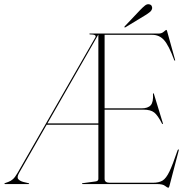

<svg xmlns="http://www.w3.org/2000/svg" viewBox="-42 -856 880 893"><path d="M415.5 -24V-276H175L47.5 -53Q35 -31.5 43.2 -22.5Q51.5 -13.5 67.5 -9.5L90.5 -4Q93.5 -3.5 93.5 -2Q93.5 0 91.5 0H-19.5Q-21.5 0 -21.5 -2Q-21.5 -3 -19.5 -4L-3 -10Q8.5 -14 18.2 -22.8Q28 -31.5 40.5 -53L401.5 -682Q409 -696 377.5 -696Q373.5 -696 373.5 -698Q373.5 -700 376.5 -700H696.5Q710 -700 719.8 -708.5Q729.5 -717 731.5 -717Q732.5 -717 733.2 -716.2Q734 -715.5 735.5 -710L772.5 -577Q773.5 -574 771.5 -574Q769.5 -574 768.5 -576Q743 -645 721 -669.5Q699 -694 666.5 -694H444.5V-352H615.5Q646.5 -352 659.2 -366.8Q672 -381.5 669.5 -419Q669.5 -422 670.5 -422Q673 -423 674.5 -417L715.5 -283Q717 -279 714.5 -279Q713.5 -279 711.5 -281Q692 -319.5 675.2 -332.8Q658.5 -346 625.5 -346H444.5V-24Q444.5 -6 468.5 -6H669Q697 -6 713.8 -16Q730.5 -26 746 -58.2Q761.5 -90.5 784 -157Q786 -161 788 -161Q791 -161 789 -155L746 9Q743.5 17 742 17Q735.5 17 725.5 8.5Q715.5 0 687 0H342.5Q339.5 0 339.5 -2Q339.5 -4 342.5 -4L401.5 -12Q415.5 -13.5 415.5 -24ZM414.5 -694 178.5 -282H415.5V-694ZM609.5 -809Q622.5 -822.5 632.2 -830.2Q642 -838 651.5 -836Q660 -834.5 663.2 -828.8Q666.5 -823 665.5 -816.5Q663.5 -807 655 -800Q646.5 -793 633.5 -785L542 -729.5Q538.5 -727 537 -729Q535.5 -731 538.5 -734Z"/></svg>

Font: Fraunces 144pt Thin
Style: Regular
Weight: 100
Version: Version 1.000;[f99f86859]